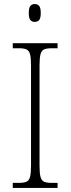

<svg xmlns="http://www.w3.org/2000/svg" viewBox="-20 -927 348 947"><path d="M43 0V-25H73Q97 -25 110 -30.5Q123 -36 128 -54Q133 -72 133 -109V-605Q133 -642 128 -660Q123 -678 110 -683.5Q97 -689 73 -689H43V-714H264V-689H235Q211 -689 198 -683.5Q185 -678 180 -660Q175 -642 175 -605V-109Q175 -72 180 -54Q185 -36 198 -30.5Q211 -25 235 -25H264V0ZM151 -819Q138 -819 130 -828Q122 -837 122 -863Q122 -889 130 -898Q138 -907 151 -907Q165 -907 173 -898Q181 -889 181 -863Q181 -837 173 -828Q165 -819 151 -819Z"/></svg>

Font: Noto Serif Tamil SemiCondensed ExtraLight
Style: Italic
Weight: 200
Width: 4
Italic angle: -12°
Designer: Indian Type Foundry, Tom Grace, and the Monotype Design Team
Foundry: Monotype Imaging Inc.
Version: Version 2.003; ttfautohint (v1.8.4.7-5d5b)